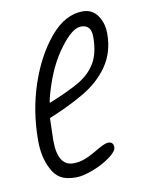

<svg xmlns="http://www.w3.org/2000/svg" viewBox="-66 -558 456 616"><g transform="rotate(-10 162.0 -250.5)"><path d="M54 -33Q33 -72 33 -127Q33 -223 62 -309.5Q91 -396 141 -455Q189 -511 246 -511Q276 -511 293.5 -486.5Q311 -462 311 -427Q311 -366 279.5 -321Q248 -276 195 -246Q149 -219 83 -192L81 -120Q81 -36 132 -36Q153 -36 172.5 -44Q192 -52 215 -66Q242 -82 253 -82Q270 -82 270 -64Q270 -51 245.5 -33Q221 -15 188 -2.5Q155 10 133 10Q101 10 83 -0.5Q65 -11 54 -33ZM265 -425Q265 -464 232 -464Q203 -464 164 -411Q123 -358 98 -272Q91 -248 91 -240Q158 -267 193 -288Q228 -309 246.5 -341Q265 -373 265 -425Z"/></g></svg>

Font: Bad Script
Style: Regular
Weight: 400
Italic angle: -10°
Designer: Roman Shchyukin (Gaslight Type Foundry), Cyreal (Charset Expansion)
Foundry: Gaslight
Version: Version 2.000